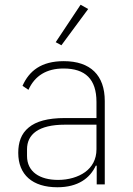

<svg xmlns="http://www.w3.org/2000/svg" viewBox="-20 -778 562 810"><path d="M239 -587 215 -600 320 -758 352 -740ZM249 -520C154 -520 103 -479 75 -416L100 -399C127 -459 177 -489 248 -489C340 -489 387 -444 387 -348V-280H254C181 -280 132 -266 101 -240C69 -214 57 -177 57 -133C57 -41 117 12 222 12C310 12 360 -27 384 -79H388V0H422V-352C422 -460 362 -520 249 -520ZM387 -148C387 -105 368 -73 339 -52C310 -31 269 -19 225 -19C148 -19 94 -53 94 -120V-148C94 -211 142 -252 254 -252H387V-148Z"/></svg>

Font: Plexus Sans ExtraLight
Style: Regular
Weight: 250
Version: Version 2.001;PS 002.001;hotconv 1.0.70;makeotf.lib2.5.58329